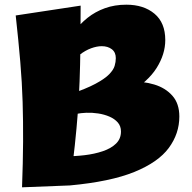

<svg xmlns="http://www.w3.org/2000/svg" viewBox="-20 -791 817 819"><path d="M305 -308 276 -388Q347 -412 387 -433.5Q427 -455 445.5 -474Q464 -493 469 -510Q474 -527 474 -543Q474 -568 457 -581Q440 -594 414 -594Q393 -594 368.5 -585Q344 -576 320 -557.5Q296 -539 274 -509L254 -584Q271 -622 296 -655.5Q321 -689 353.5 -715Q386 -741 427.5 -756Q469 -771 519 -771Q593 -771 639 -732.5Q685 -694 685 -620Q685 -560 648 -501Q611 -442 527.5 -392.5Q444 -343 305 -308ZM74 8Q78 -99 78.5 -186.5Q79 -274 76.5 -356.5Q74 -439 66.5 -527.5Q59 -616 47 -725L324 -767Q324 -668 323 -590Q322 -512 319.5 -445Q317 -378 312 -311.5Q307 -245 299 -170Q291 -95 278 0ZM278 0 254 -124Q298 -124 340.5 -129Q383 -134 418.5 -146Q454 -158 475 -178.5Q496 -199 496 -230Q496 -253 482.5 -268.5Q469 -284 447 -293.5Q425 -303 399 -307Q373 -311 348.5 -310Q324 -309 305 -305L310 -378Q358 -407 416 -424Q474 -441 532 -443Q590 -445 638 -430.5Q686 -416 715.5 -382.5Q745 -349 745 -294Q745 -221 700 -160Q655 -99 553 -57.5Q451 -16 278 0Z"/></svg>

Font: Marhey
Style: Bold
Weight: 700
Designer: Nur Syamsi & Bustanul Arifin
Foundry: Namelatype
Version: Version 1.000